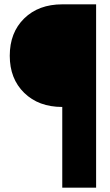

<svg xmlns="http://www.w3.org/2000/svg" viewBox="-20 -765 508 885"><path d="M25 -508Q25 -615 91.5 -680Q158 -745 267 -745H423V100H267V-272Q158 -272 91.5 -337Q25 -402 25 -508Z"/></svg>

Font: Plus Jakarta Display
Style: Bold
Weight: 700
Designer: Gumpita Rahayu
Foundry: Tokotype Studio
Version: Version 1.000;hotconv 1.0.109;makeotfexe 2.5.65596